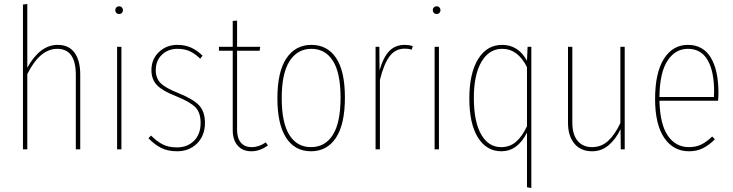

<svg xmlns="http://www.w3.org/2000/svg" viewBox="-20 -756 3710 972"><path d="M272 -528.8Q328.6 -528.8 357.4 -489.3Q386.2 -449.7 386.2 -378.9V0H363.8V-377Q363.8 -508.8 270 -508.8Q182.1 -508.8 118.2 -380.9V0H96.2V-732.9L118.2 -735.8V-413.1Q182.1 -528.8 272 -528.8Z M583.5 -724.1Q591.8 -724.1 597.2 -718.3Q602.5 -712.4 602.5 -704.1Q602.5 -696.3 597.2 -690.7Q591.8 -685.1 583.5 -685.1Q574.7 -685.1 569.1 -690.7Q563.5 -696.3 563.5 -704.1Q563.5 -712.9 569.1 -718.5Q574.7 -724.1 583.5 -724.1ZM594.7 -519V0H572.8V-519Z M877.4 -528.8Q915.5 -528.8 946 -515.6Q976.6 -502.4 1005.4 -474.1L993.7 -459Q965.8 -485.4 939.7 -497.1Q913.6 -508.8 878.4 -508.8Q831.1 -508.8 799.8 -479Q768.6 -449.2 768.6 -400.9Q768.6 -359.4 793.9 -334.5Q819.3 -309.6 884.3 -284.2Q958 -254.4 987.8 -222.7Q1017.6 -190.9 1017.6 -133.8Q1017.6 -69.8 977.8 -30Q938 9.8 876.5 9.8Q829.6 9.8 795.7 -7.3Q761.7 -24.4 731.4 -56.2L744.6 -69.8Q775.4 -39.1 804.9 -24.4Q834.5 -9.8 876.5 -9.8Q928.2 -9.8 961.9 -43Q995.6 -76.2 995.6 -133.8Q995.6 -185.1 970 -212.2Q944.3 -239.3 873.5 -268.1Q804.2 -294.9 775.4 -324.2Q746.6 -353.5 746.6 -400.9Q746.6 -456.5 784.7 -492.7Q822.8 -528.8 877.4 -528.8Z M1325.2 -35.2 1336.4 -20Q1296.4 9.8 1252.4 9.8Q1208.5 9.8 1183.3 -18.8Q1158.2 -47.4 1158.2 -97.2V-499H1088.4V-519H1158.2V-649.9L1180.2 -651.9V-519H1297.4L1294.4 -499H1180.2V-98.1Q1180.2 -57.1 1199.2 -34.2Q1218.3 -11.2 1254.4 -11.2Q1291.5 -11.2 1325.2 -35.2Z M1556.2 -528.8Q1637.2 -528.8 1681.6 -462.4Q1726.1 -396 1726.1 -262.2Q1726.1 -127 1680.9 -58.6Q1635.7 9.8 1554.2 9.8Q1473.1 9.8 1428.7 -58.3Q1384.3 -126.5 1384.3 -258.8Q1384.3 -392.6 1429.9 -460.7Q1475.6 -528.8 1556.2 -528.8ZM1556.2 -508.8Q1485.8 -508.8 1446 -446.8Q1406.2 -384.8 1406.2 -258.8Q1406.2 -134.8 1444.8 -73Q1483.4 -11.2 1554.2 -11.2Q1626 -11.2 1665 -73.2Q1704.1 -135.3 1704.1 -262.2Q1704.1 -386.7 1665.5 -447.8Q1627 -508.8 1556.2 -508.8Z M2029.3 -528.8Q2049.8 -528.8 2069.3 -522.9L2064.9 -504.9Q2046.4 -509.8 2029.3 -509.8Q1981.9 -509.8 1952.6 -471.4Q1923.3 -433.1 1903.3 -351.1V0H1881.3V-519H1900.4L1901.4 -399.9Q1920.4 -466.3 1950.7 -497.6Q1981 -528.8 2029.3 -528.8Z M2190.9 -724.1Q2199.2 -724.1 2204.6 -718.3Q2210 -712.4 2210 -704.1Q2210 -696.3 2204.6 -690.7Q2199.2 -685.1 2190.9 -685.1Q2182.1 -685.1 2176.5 -690.7Q2170.9 -696.3 2170.9 -704.1Q2170.9 -712.9 2176.5 -718.5Q2182.1 -724.1 2190.9 -724.1ZM2202.1 -519V0H2180.2V-519Z M2650.9 -519H2669.9V195.8L2647.9 191.9V-85Q2600.6 9.8 2518.1 9.8Q2442.9 9.8 2399.4 -60.1Q2356 -129.9 2356 -257.8Q2356 -383.8 2400.1 -456.3Q2444.3 -528.8 2522 -528.8Q2604 -528.8 2647.9 -448.2ZM2517.1 -11.2Q2561.5 -11.2 2592.8 -38.6Q2624 -65.9 2647.9 -117.2V-416Q2601.6 -508.8 2522 -508.8Q2456.1 -508.8 2417.2 -442.9Q2378.4 -377 2378.9 -257.8Q2379.4 -138.2 2416.3 -74.7Q2453.1 -11.2 2517.1 -11.2Z M3142.6 -519V0H3122.6L3121.6 -102.1Q3097.7 -51.8 3061.5 -21Q3025.4 9.8 2977.5 9.8Q2920.4 9.8 2887.9 -28.8Q2855.5 -67.4 2855.5 -134.8V-519H2877.4V-136.2Q2877.4 -75.7 2903.8 -43.5Q2930.2 -11.2 2977.5 -11.2Q3024.4 -11.2 3058.6 -42.7Q3092.8 -74.2 3120.6 -132.8V-519Z M3617.2 -284.2Q3617.2 -268.6 3615.2 -246.1H3318.4Q3321.3 -126.5 3361.1 -68.8Q3400.9 -11.2 3467.3 -11.2Q3503.4 -11.2 3530.3 -24.4Q3557.1 -37.6 3585.4 -64.9L3599.1 -50.8Q3568.8 -20.5 3538.1 -5.4Q3507.3 9.8 3468.3 9.8Q3388.7 9.8 3342.5 -58.3Q3296.4 -126.5 3296.4 -254.9Q3296.4 -387.7 3341.1 -458.3Q3385.7 -528.8 3462.4 -528.8Q3539.1 -528.8 3578.1 -464.8Q3617.2 -400.9 3617.2 -284.2ZM3594.2 -265.1Q3595.2 -272.9 3595.2 -292Q3595.2 -395 3562.3 -451.9Q3529.3 -508.8 3462.4 -508.8Q3398.4 -508.8 3359.1 -448.5Q3319.8 -388.2 3318.4 -265.1Z"/></svg>

Font: Fira Sans Compressed Thin
Style: Regular
Weight: 100
Width: 1
Designer: Carrois Corporate & Edenspiekermann AG
Foundry: Carrois Corporate GbR & Edenspiekermann AG
Version: Version 4.203;PS 004.203;hotconv 1.0.88;makeotf.lib2.5.64775